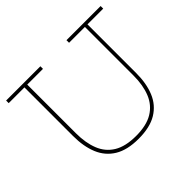

<svg xmlns="http://www.w3.org/2000/svg" viewBox="-170 -976 1208 1208"><g transform="rotate(-45 434.5 -372.0)"><path d="M551 -752H855V-729H715V-296Q715 -203.5 686.8 -135.2Q658.5 -67 596.8 -29.5Q535 8 434 8Q333.5 8 272 -29.5Q210.5 -67 182.2 -135.2Q154 -203.5 154 -296V-729H14V-752H319V-729H179V-296Q179 -210.5 204 -147.5Q229 -84.5 285.2 -50.2Q341.5 -16 435 -16Q528 -16 584.5 -50.2Q641 -84.5 666.5 -147.5Q692 -210.5 692 -296V-729H551Z"/></g></svg>

Font: Hepta Slab ExtraLight
Style: Regular
Weight: 200
Designer: Michael LaGattuta
Foundry: Michael LaGattuta
Version: Version 1.100